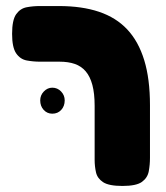

<svg xmlns="http://www.w3.org/2000/svg" viewBox="-20 -606 550 635"><path d="M385 9Q340 9 321 -3.5Q302 -16 297.5 -36Q293 -56 293 -77V-256Q293 -297 285.5 -325Q278 -353 263.5 -370Q249 -387 227.5 -394.5Q206 -402 177 -402H113Q90 -402 68.5 -406Q47 -410 33.5 -429.5Q20 -449 20 -494Q20 -540 33.5 -559Q47 -578 68 -582Q89 -586 112 -586H175Q251 -586 307.5 -567Q364 -548 401 -508.5Q438 -469 457 -407Q476 -345 476 -258V-84Q476 -61 472 -39.5Q468 -18 449.5 -4.5Q431 9 385 9ZM153 -230Q136 -230 124.5 -242.5Q113 -255 113 -274Q113 -291 125 -303.5Q137 -316 153 -316Q170 -316 182 -303.5Q194 -291 194 -274Q194 -255 182.5 -242.5Q171 -230 153 -230Z"/></svg>

Font: Fredoka SemiCondensed
Style: Bold
Weight: 700
Width: 4
Designer: Ben Nathan
Foundry: Milena B. Brandão, Ben Nathan
Version: Version 2.001